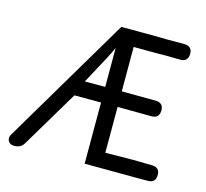

<svg xmlns="http://www.w3.org/2000/svg" viewBox="-88 -670 830 773"><g transform="rotate(15 327.5 -284.0)"><path d="M512 -570C512 -570 484 -571 443 -571H326L10 -38C-1 -22 6 2 30 3C50 4 64 -3 73 -18L215 -256H326V-1L534 0H589C611 0 622 -11 622 -33C622 -54 611 -65 589 -65L532 -66C532 -67 395 -65 395 -65V-256L536 -255C558 -255 569 -266 569 -288C569 -309 558 -320 536 -320L395 -321V-506C395 -506 526 -505 525 -506L589 -505C611 -505 622 -516 622 -538C622 -559 611 -570 589 -570ZM326 -484V-321H241C294 -418 323 -473 326 -484Z"/></g></svg>

Font: GFS Philostratos
Style: Regular
Weight: 400
Designer: George D. Matthiopoulos
Foundry: George D. Matthiopoulos
Version: Version 1.000